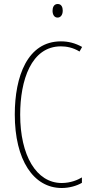

<svg xmlns="http://www.w3.org/2000/svg" viewBox="-20 -931 455 961"><path d="M269 -911C249 -911 243 -893 243 -877C243 -859 251 -843 268 -843C284 -843 294 -857 294 -878C294 -894 288 -911 269 -911ZM285 -699C312 -699 346 -693 378 -673L391 -696C357 -715 323 -724 285 -724C117 -724 54 -548 54 -358C54 -131 147 10 289 10C327 10 365 -1 390 -16V-43C370 -31 334 -15 289 -15C161 -15 81 -154 81 -357C81 -529 136 -699 285 -699Z"/></svg>

Font: Noto Sans Armenian ExtraCondensed Thin
Style: Regular
Weight: 100
Width: 2
Designer: Monotype Design Team
Foundry: Monotype Imaging Inc.
Version: Version 2.008